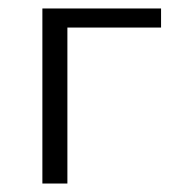

<svg xmlns="http://www.w3.org/2000/svg" viewBox="-20 -433 424 453"><path d="M360 -413V-368H139V0H80V-413Z"/></svg>

Font: EauTestText Semilight
Style: Italic
Weight: 300
Italic angle: -12°
Designer: Christian Thalmann (Catharsis Fonts)
Version: Version 0.001;PS 000.001;hotconv 1.0.88;makeotf.lib2.5.64775